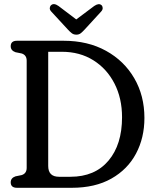

<svg xmlns="http://www.w3.org/2000/svg" viewBox="-20 -894 739 914"><path d="M31 -26Q31 -46.5 53.5 -54.5L83 -60.5Q107 -68 107 -95V-605Q107 -632 83 -639.5L53.5 -645.5Q31 -653.5 31 -674Q31 -700 61 -700H282.5Q398 -700 484.5 -652.2Q571 -604.5 619.2 -521.5Q667.5 -438.5 667.5 -332.5Q667.5 -238 627.5 -162.8Q587.5 -87.5 510.2 -43.8Q433 0 321.5 0H61Q31 0 31 -26ZM315.5 -52.5Q431.5 -52.5 496.2 -129Q561 -205.5 561 -336Q561 -426 525 -496.2Q489 -566.5 424.5 -607Q360 -647.5 274.5 -647.5H209.5V-104Q209.5 -52.5 261 -52.5ZM383.5 -754Q373 -742.5 364.5 -735.8Q356 -729 343.5 -729Q330.5 -729 321.8 -735.8Q313 -742.5 302.5 -754L224.5 -838.5Q216 -847.5 217 -856.2Q218 -865 223.5 -869.5Q236.5 -881 258.5 -865.5L343 -801.5L428.5 -865.5Q450.5 -880.5 463 -869.5Q468 -865.5 468.8 -856.5Q469.5 -847.5 461 -838.5Z"/></svg>

Font: Fraunces 144pt S100
Style: Regular
Weight: 400
Version: Version 1.000; ttfautohint (v1.8.3)